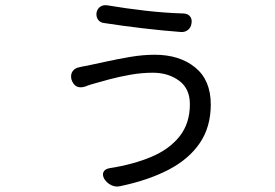

<svg xmlns="http://www.w3.org/2000/svg" viewBox="-20 -651 1040 726"><path d="M698 -257Q698 -316 657 -346Q616 -376 558 -376Q516 -376 473.5 -368.5Q431 -361 393.5 -351Q356 -341 329 -333Q318 -330 313 -328Q308 -326 303 -324Q263 -311 250 -351Q246 -369 254.5 -381.5Q263 -394 281 -397Q288 -399 294.5 -400Q301 -401 311 -403Q340 -409 383 -418.5Q426 -428 473.5 -436Q521 -444 565 -444Q659 -444 718 -396Q777 -348 777 -256Q777 -171 735.5 -110Q694 -49 617 -9Q540 31 434 53Q417 57 400.5 49Q384 41 374 25Q366 10 371.5 -1Q377 -12 394 -15Q484 -29 552.5 -58Q621 -87 659.5 -136Q698 -185 698 -257ZM345 -603Q348 -618 359 -625.5Q370 -633 385 -631Q456 -619 530.5 -610.5Q605 -602 675 -600Q691 -599 699 -588.5Q707 -578 704 -562Q702 -547 691 -538Q680 -529 664 -530Q597 -535 520.5 -544Q444 -553 373 -564Q358 -566 350.5 -577Q343 -588 345 -603Z"/></svg>

Font: Chiron GoRound TC
Style: Regular
Weight: 400
Designer: Ryoko NISHIZUKA 西塚涼子 (kana, bopomofo & ideographs); Paul D. Hunt (Latin, Greek & Cyrillic); Sandoll Communications 산돌커뮤니
Foundry: Adobe
Version: Version 1.000;hotconv 1.1.1;makeotfexe 2.6.0